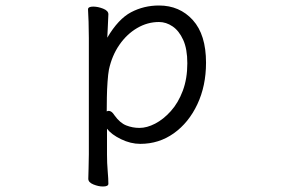

<svg xmlns="http://www.w3.org/2000/svg" viewBox="-20 -506 1040 698"><path d="M303 -368Q303 -399 302 -427Q301 -455 300 -472Q300 -482 319 -482Q336 -482 355 -474.5Q374 -467 374 -454Q374 -448 373 -432Q372 -416 371.5 -398.5Q371 -381 370 -369Q410 -437 456.5 -461.5Q503 -486 558 -486Q633 -486 681 -433Q729 -380 729 -278Q729 -194 697.5 -127Q666 -60 612 -21.5Q558 17 490 17Q455 17 420 0Q385 -17 369 -38V56Q369 87 371.5 116Q374 145 374 162Q374 172 354 172Q338 172 319.5 164.5Q301 157 301 144Q301 132 302 106.5Q303 81 303 55ZM368 -101Q372 -103 375 -103Q386 -103 396 -87Q416 -59 439 -50Q462 -41 487 -41Q514 -41 544 -56.5Q574 -72 601 -102Q628 -132 644.5 -176Q661 -220 661 -276Q661 -328 646 -361Q631 -394 607.5 -410Q584 -426 558 -426Q516 -426 478.5 -404Q441 -382 414 -343Q387 -304 376 -253Q373 -237 371 -209Q369 -181 368.5 -152Q368 -123 368 -101Z"/></svg>

Font: Moon Stars Kai HW
Style: Regular
Weight: 400
Designer: GuiWonder
Version: Version 1.101